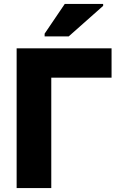

<svg xmlns="http://www.w3.org/2000/svg" viewBox="-20 -961 640 981"><path d="M65 0V-714H550V-564H242V0ZM208 -775V-789L311 -941H507V-931L331 -775Z"/></svg>

Font: Noto Sans Mono Black
Style: Regular
Weight: 900
Designer: Monotype Design Team
Foundry: Monotype Imaging Inc.
Version: Version 2.014